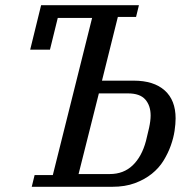

<svg xmlns="http://www.w3.org/2000/svg" viewBox="-20 -718 733 738"><path d="M113 -45H183L334 -649H202L172 -527H96L138 -698H514L503 -653H433L372 -408H494Q571 -408 613 -370.5Q655 -333 655 -263Q655 -242 651 -215Q647 -188 636.5 -158.5Q626 -129 608.5 -100.5Q591 -72 563.5 -50Q536 -28 498.5 -14Q461 0 411 0H102ZM402 -49Q455 -49 490 -82.5Q525 -116 541 -176Q547 -199 553 -226.5Q559 -254 559 -274Q559 -312 538.5 -335.5Q518 -359 472 -359H360L282 -49Z"/></svg>

Font: IBM Plex Serif Text
Style: Italic
Weight: 450
Italic angle: -14°
Designer: Mike Abbink, Paul van der Laan, Pieter van Rosmalen
Foundry: Bold Monday
Version: Version 3.001